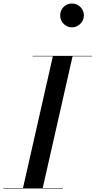

<svg xmlns="http://www.w3.org/2000/svg" viewBox="-60 -1066 542 1086"><path d="M69.5 0 239.5 -750H351L181 0ZM-40.5 0V-2.5H296V0ZM124.5 -747.5V-750H461V-747.5ZM347 -911.5Q328.5 -911.5 313.2 -920.8Q298 -930 289.2 -945.5Q280.5 -961 280.5 -979Q280.5 -997.5 289.2 -1012.8Q298 -1028 313.2 -1037Q328.5 -1046 347 -1046Q365.5 -1046 380.8 -1037Q396 -1028 405.2 -1012.8Q414.5 -997.5 414.5 -979Q414.5 -961 405.2 -945.5Q396 -930 380.8 -920.8Q365.5 -911.5 347 -911.5Z"/></svg>

Font: Bodoni Moda 72pt Medium
Style: Italic
Weight: 500
Italic angle: -13°
Designer: Owen Earl
Foundry: indestructible type
Version: Version 2.004